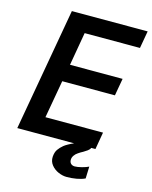

<svg xmlns="http://www.w3.org/2000/svg" viewBox="-134 -811 867 1095"><g transform="rotate(15 300.0 -264.0)"><path d="M151.5 -725H599L581 -622.5H254.5L220.5 -426.5H531L513 -324.5H202L162.5 -101.5H502.5L485 0H460Q457 9.5 444.5 18.5Q432 27.5 421.8 33.2Q411.5 39 408.5 40.5Q406.5 42 394.2 49.8Q382 57.5 373.5 69.8Q365 82 365 96Q365 110.5 373.8 118.5Q382.5 126.5 396.5 126.5Q412.5 126.5 437.5 120Q462.5 113.5 477 106L474.5 176.5Q454 186.5 425.2 191.5Q396.5 196.5 367 196.5Q343 196.5 317.8 185.5Q292.5 174.5 276 153.8Q259.5 133 261 105.5Q263 78 274.5 61.8Q286 45.5 303 31.5Q311.5 24.5 327.2 15.8Q343 7 359 0H23.5Z"/></g></svg>

Font: JuliaMono SemiBoldItalic
Style: Regular
Weight: 600
Italic angle: -9°
Monospace: yes
Designer: cormullion
Foundry: corm
Version: Version 0.049; ttfautohint (v1.8.4)